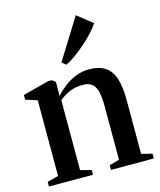

<svg xmlns="http://www.w3.org/2000/svg" viewBox="-120 -897 819 982"><g transform="rotate(-15 290.0 -405.5)"><path d="M75 -40V-441L13.5 -460.5V-485.5L151 -521.5H171L189 -507.5V-468L188 -432.5Q206.5 -454.5 233.8 -476Q261 -497.5 295 -511.8Q329 -526 367.5 -526Q423.5 -526 455.5 -503.5Q487.5 -481 501 -436.2Q514.5 -391.5 514.5 -325.5V-39.5L571.5 -25V0H344.5V-25L397.5 -39.5V-323.5Q397.5 -366 391.2 -396Q385 -426 367.8 -441.8Q350.5 -457.5 317.5 -457.5Q289.5 -457.5 267.5 -451.5Q245.5 -445.5 227 -434.8Q208.5 -424 191.5 -410V-40L249.5 -25V0H16V-25ZM263 -579 242 -596.5 375.5 -811 455.5 -747.5Q441.5 -725.5 418.5 -700.8Q395.5 -676 368.2 -652.2Q341 -628.5 314 -609.2Q287 -590 264 -579Z"/></g></svg>

Font: Merriweather 120pt SemiBold
Style: Regular
Weight: 600
Version: Version 2.100